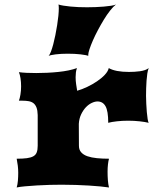

<svg xmlns="http://www.w3.org/2000/svg" viewBox="-20 -828 706 848"><path d="M53.7 0Q57.6 -12.7 59.1 -30.3Q60.5 -47.9 60.5 -64.9Q60.5 -80.6 58.6 -96.2Q56.6 -111.8 53.7 -127Q81.1 -127 98.9 -129.4Q116.7 -131.8 127.4 -137.9Q138.2 -144 142.3 -155.3Q146.5 -166.5 146.5 -184.1V-319.8Q146 -340.8 141.1 -353.3Q136.2 -365.7 127.7 -372.3Q119.1 -378.9 106.7 -381.1Q94.2 -383.3 78.6 -383.3H63.5Q67.4 -393.1 70.3 -410.4Q73.2 -427.7 73.2 -446.8Q73.2 -465.3 70.6 -482.2Q67.9 -499 63.5 -509.3Q77.6 -507.3 97.4 -506.3Q117.2 -505.4 140.1 -505.4Q163.6 -505.4 188.7 -506.6Q213.9 -507.8 237.8 -510.3Q261.7 -512.7 283 -517.1Q304.2 -521.5 319.8 -527.3Q316.4 -517.6 315.2 -507.6Q314 -497.6 314 -486.8Q314 -471.7 316.2 -456.5Q318.4 -441.4 320.8 -427.2Q341.8 -433.1 365 -444.1Q388.2 -455.1 408.4 -468.8Q428.7 -482.4 442.9 -497.6Q457 -512.7 460.4 -527.3Q474.6 -519 497.3 -514.6Q520 -510.3 549.3 -510.3Q561 -510.3 573.7 -511Q586.4 -511.7 598.4 -513.4Q610.4 -515.1 620.4 -518.6Q630.4 -522 636.7 -527.3Q632.8 -517.6 630.6 -502.9Q628.4 -488.3 627.2 -471.4Q626 -454.6 625.5 -437.3Q625 -419.9 625 -404.8Q625 -389.6 626 -370.4Q627 -351.1 628.4 -333.3Q629.9 -315.4 632.1 -302.2Q634.3 -289.1 636.7 -285.6Q620.6 -289.6 596.4 -292.2Q572.3 -294.9 545.9 -294.9Q519.5 -294.9 496.1 -292.2Q472.7 -289.6 458 -285.6Q458 -337.9 446 -358.9Q434.1 -379.9 410.6 -379.9Q398.9 -379.9 385 -373.3Q371.1 -366.7 359.1 -354Q347.2 -341.3 338.4 -323Q329.6 -304.7 328.1 -281.2L328.6 -184.1Q328.6 -166.5 338.6 -155.3Q348.6 -144 366.2 -137.9Q383.8 -131.8 408.2 -129.4Q432.6 -127 461.4 -127Q458.5 -116.7 456.8 -101.6Q455.1 -86.4 455.1 -69.3Q455.1 -50.8 456.5 -32Q458 -13.2 461.4 0Q445.8 -2.4 422.9 -4.6Q399.9 -6.8 372.6 -8.5Q345.2 -10.3 314.5 -11.2Q283.7 -12.2 252.9 -12.2Q229.5 -12.2 200.4 -11.5Q171.4 -10.7 143.1 -9Q114.7 -7.3 90.6 -5.1Q66.4 -2.9 53.7 0ZM194.8 -581.1Q199.7 -586.4 205.1 -600.3Q210.4 -614.3 215.3 -632.8Q220.2 -651.4 224.6 -673.3Q229 -695.3 232.4 -716.8Q235.8 -738.3 237.8 -757.8Q239.7 -777.3 239.7 -791Q239.7 -802.2 238.3 -808.1Q246.6 -805.2 260.5 -803Q274.4 -800.8 291.3 -799.1Q308.1 -797.4 327.1 -796.6Q346.2 -795.9 364.7 -795.9Q382.3 -795.9 401.4 -796.6Q420.4 -797.4 438 -798.8Q455.6 -800.3 470 -802.5Q484.4 -804.7 492.2 -808.1Q480 -798.8 466.1 -781Q452.1 -763.2 438.7 -741.2Q425.3 -719.2 412.6 -695.3Q399.9 -671.4 390.4 -649.7Q380.9 -627.9 375.2 -610.6Q369.6 -593.3 369.6 -584.5Q369.6 -582 370.1 -581.1Q366.2 -583 357.2 -584.7Q348.1 -586.4 335.9 -587.9Q323.7 -589.4 309.1 -590.1Q294.4 -590.8 279.3 -590.8Q264.6 -590.8 251 -590.1Q237.3 -589.4 225.8 -587.9Q214.4 -586.4 206.3 -584.7Q198.2 -583 194.8 -581.1Z"/></svg>

Font: Arbutus
Style: Regular
Weight: 400
Designer: Karolina Lach
Foundry: Sorkin Type Co.
Version: Version 1.003